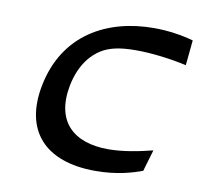

<svg xmlns="http://www.w3.org/2000/svg" viewBox="-65 -599 750 684"><g transform="rotate(10 310.0 -257.0)"><path d="M439.5 -525.5C271.5 -525.5 119 -446 81.5 -254C49.5 -88.5 137 12 321 12C399 12 454 -5 489.5 -18L512.5 -96C463 -83.5 406.5 -72 352.5 -72C228.5 -72 153.5 -137.5 179.5 -272C195.5 -353.5 237 -392.5 264.5 -409.5C293 -427.5 330 -436.5 390 -436.5C446.5 -436.5 515 -428 573.5 -415L582.5 -506C542 -517.5 492.5 -525.5 439.5 -525.5Z"/></g></svg>

Font: Monaspace Argon
Style: Italic
Weight: 400
Italic angle: -11°
Designer: Riley Cran & the Lettermatic Team
Foundry: Lettermatic
Version: Version 1.101 (Monaspace Argon)